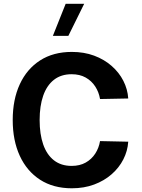

<svg xmlns="http://www.w3.org/2000/svg" viewBox="-20 -988 749 1013"><path d="M326.5 -968.1 259 -798.9H340.7L424.2 -968.1ZM189.1 -354.6Q189.1 -429.2 208 -483.3Q227 -537.5 264.7 -567Q302.4 -596.4 358 -596.4Q400.8 -596.4 432 -578.9Q463.3 -561.3 482.5 -531.6Q501.7 -502 507.8 -465.5L656.6 -468.4Q653.4 -517.4 630.8 -561.6Q608.3 -605.8 569 -640.2Q529.8 -674.6 476.6 -694.4Q423.4 -714.1 359 -714.1Q261.4 -714.1 191.5 -669.2Q121.7 -624.3 84.4 -543.5Q47.1 -462.7 47.1 -354.6Q47.1 -246.9 84.4 -165.8Q121.7 -84.8 191.5 -39.7Q261.4 5.4 359 5.4Q423.4 5.4 476.6 -14.4Q529.8 -34.2 569 -68.6Q608.3 -103 630.8 -147.2Q653.4 -191.4 656.6 -240.4L507.8 -243.6Q501.7 -207.1 482.5 -177.5Q463.3 -147.8 432 -130.2Q400.8 -112.7 358 -112.7Q302.4 -112.7 264.7 -142.1Q227 -171.5 208 -225.8Q189.1 -280.2 189.1 -354.6Z"/></svg>

Font: Estedad-FD VF
Style: Regular
Weight: 100
Designer: Amin Abedi
Version: Version 7.3